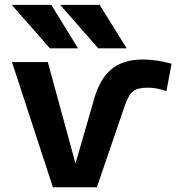

<svg xmlns="http://www.w3.org/2000/svg" viewBox="-20 -784 755 806"><path d="M398.4 -763.7 511.7 -581.1H392.6L232.4 -763.7ZM195.3 -763.7 307.6 -581.1H189.5L29.3 -763.7ZM296.9 -97.7 374 -364.3Q397.5 -451.2 446.8 -492.7Q496.1 -534.2 579.1 -534.2Q635.7 -534.2 700.2 -516.6L678.7 -401.4Q637.7 -416 600.6 -416Q557.6 -416 538.1 -400.4Q518.6 -384.8 502 -335L386.7 2H202.1L30.3 -523.4H180.7Z"/></svg>

Font: Gen Shin Gothic Bold
Style: Bold
Weight: 700
Designer: [Source Han Sans]
Ryoko NISHIZUKA  (kana & ideographs); Paul D. Hunt (Latin, Greek & Cyrillic); Wenlong ZHANG  (bopomofo
Version: Version 1.002.20150607